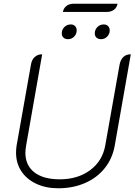

<svg xmlns="http://www.w3.org/2000/svg" viewBox="-20 -1000 721 1029"><path d="M66 -182Q66 -201 69 -220L146 -654Q150 -680 166 -694.5Q182 -709 206 -709L120 -220Q116 -194 116 -182Q116 -114 164 -76.5Q212 -39 300 -39Q397 -39 463 -88Q529 -137 544 -220L621 -654Q626 -680 641 -694.5Q656 -709 681 -709L595 -220Q583 -151 541.5 -99Q500 -47 435.5 -19Q371 9 292 9Q225 9 173.5 -15.5Q122 -40 94 -83Q66 -126 66 -182ZM311 -821Q311 -841 325 -855Q339 -869 359 -869Q374 -869 382.5 -860Q391 -851 391 -837Q391 -818 377.5 -804Q364 -790 345 -790Q329 -790 320 -798.5Q311 -807 311 -821ZM488 -821Q488 -841 502 -855Q516 -869 536 -869Q551 -869 559.5 -860Q568 -851 568 -837Q568 -818 554.5 -804Q541 -790 522 -790Q506 -790 497 -798.5Q488 -807 488 -821ZM374 -980H610Q606 -959 590.5 -947.5Q575 -936 552 -936H317Q321 -957 336.5 -968.5Q352 -980 374 -980Z"/></svg>

Font: K2D Thin
Style: Italic
Weight: 100
Italic angle: -10°
Designer: Katatrad Aksorn Co.,Ltd.
Foundry: Cadson Demak Co.,Ltd.
Version: Version 1.000; ttfautohint (v1.6)